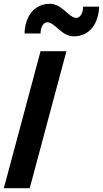

<svg xmlns="http://www.w3.org/2000/svg" viewBox="-70 -989 541 1009"><path d="M318 -798C402 -798 448.5 -867 450.8 -954H366.8C366.7 -920 351 -895 331 -895C292 -895 256.8 -969 191.8 -969C107.8 -969 61.3 -900 59 -813H143C143.1 -847 158.8 -872 178.8 -872C217.8 -872 253 -798 318 -798ZM-49.8 0H86.2L279.1 -720H143.1Z"/></svg>

Font: Manrope
Style: ExtraBoldItalic
Weight: 800
Italic angle: -15°
Designer: Mikhail Sharanda
Foundry: Mikhail Sharanda
Version: Version 4.502;hotconv 1.0.109;makeotfexe 2.5.65596